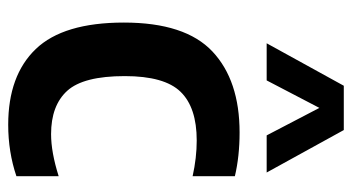

<svg xmlns="http://www.w3.org/2000/svg" viewBox="-215 -633 858 468"><g transform="rotate(90 214.0 -399.0)"><path d="M284 10Q164 10 99.5 -57.2Q35 -124.5 35 -272Q35 -421.5 105.5 -487.8Q176 -554 303 -554Q361 -554 409.5 -542.5V-439.5Q364.5 -449.5 322.5 -449.5Q242 -449.5 203.8 -410.2Q165.5 -371 165.5 -274Q165.5 -173.5 201.2 -134Q237 -94.5 307 -94.5Q351 -94.5 409.5 -113V-10Q350.5 10 284 10ZM85.5 -620 189 -808H297L400.5 -620H310L243 -748.5L176 -620Z"/></g></svg>

Font: Encode Sans SemiCondensed SemiCondensed SemiBold
Style: Regular
Weight: 600
Width: 4
Designer: Multiple Designers
Foundry: Impallari Type
Version: Version 3.000; ttfautohint (v1.8.3) -l 8 -r 50 -G 200 -x 14 